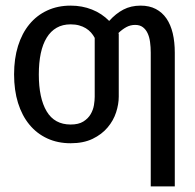

<svg xmlns="http://www.w3.org/2000/svg" viewBox="-20 -505 695 686"><path d="M604.5 161.1H518.6V-316.9Q518.6 -336.9 516.1 -355Q513.7 -373 507.3 -386.5Q501 -399.9 490.2 -408Q479.5 -416 462.9 -416Q445.8 -416 431.2 -408Q416.5 -399.9 402.8 -386.7L404.3 -384.8V-159.7Q404.3 -132.8 394.8 -103.5Q385.3 -74.2 364.5 -49.6Q343.8 -24.9 311 -9Q278.3 6.8 232.4 6.8Q186 6.8 148.7 -10.5Q111.3 -27.8 85 -59.8Q58.6 -91.8 44.4 -137.2Q30.3 -182.6 30.3 -239.3Q30.3 -295.4 44.4 -340.8Q58.6 -386.2 85 -418.2Q111.3 -450.2 148.7 -467.5Q186 -484.9 232.4 -484.9Q273.4 -484.9 308.6 -470.9Q343.8 -457 370.1 -430.2Q393.6 -456.5 420.7 -470.7Q447.8 -484.9 482.4 -484.9Q513.7 -484.9 536.6 -472.9Q559.6 -460.9 574.7 -439Q589.8 -417 597.2 -386Q604.5 -355 604.5 -316.9ZM232.4 -60.1Q260.7 -60.1 277.8 -70.8Q294.9 -81.5 304 -97.2Q313 -112.8 315.7 -129.6Q318.4 -146.5 318.4 -159.2V-369.6Q313 -379.9 305.2 -388.7Q297.4 -397.5 286.6 -404.1Q275.9 -410.6 262.5 -414.3Q249 -418 232.4 -418Q203.6 -418 182.4 -405.8Q161.1 -393.6 147 -370.6Q132.8 -347.7 125.7 -314.5Q118.7 -281.2 118.7 -238.8Q118.7 -154.3 146.7 -107.2Q174.8 -60.1 232.4 -60.1Z"/></svg>

Font: Carlito
Style: Regular
Weight: 400
Designer: Lukasz Dziedzic
Foundry: tyPoland Lukasz Dziedzic
Version: Version 1.104